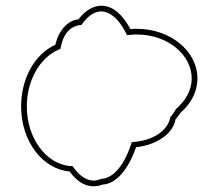

<svg xmlns="http://www.w3.org/2000/svg" viewBox="-20 -761 765 673"><path d="M457 -245C530 -253 587 -293 595 -342C601 -350 608 -358 613 -366C649 -397 672 -439 672 -486C672 -582 577 -660 460 -660C452 -660 444 -660 437 -659C410 -710 375 -741 336 -741C307 -741 278 -724 255 -693C217 -690 185 -653 174 -604C103 -572 54 -488 54 -388C54 -266 129 -168 224 -160C248 -127 276 -108 308 -108C318 -108 329 -110 339 -114C388 -116 430 -168 457 -245ZM438 -251C411 -173 373 -136 335 -134C327 -131 318 -128 309 -128C286 -128 262 -141 240 -171L234 -179H225C144 -186 74 -274 74 -388C74 -481 121 -558 183 -586L192 -590L194 -600C205 -650 232 -671 266 -674L271 -681C292 -709 314 -721 335 -721C363 -721 394 -698 419 -650L425 -638L439 -639C446 -640 453 -640 460 -640C569 -640 652 -568 652 -486C652 -444 630 -408 597 -379C591 -369 585 -359 577 -350C570 -310 528 -272 455 -264L442 -263Z"/></svg>

Font: CISF Camouflage Kit
Style: OuLn
Weight: 400
Designer: Robert Jablonski, Jasper
Foundry: Cannot Into Space Fonts
Version: Version 1.27